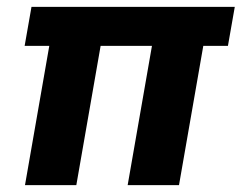

<svg xmlns="http://www.w3.org/2000/svg" viewBox="-20 -541 706 561"><path d="M53 0 124 -407H52L72 -521H666L646 -407H574L503 0H353L424 -407H274L203 0Z"/></svg>

Font: DM Sans 10pt Black
Style: Italic
Weight: 900
Italic angle: -10°
Version: Version 4.004;gftools[0.9.30]